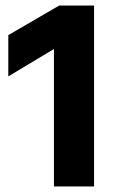

<svg xmlns="http://www.w3.org/2000/svg" viewBox="-20 -674 420 694"><path d="M320 0H175V-497L10 -398V-547L194 -654H320Z"/></svg>

Font: Hind Vadodara
Style: Bold
Weight: 700
Designer: Hitesh Malaviya
Foundry: Indian Type Foundry
Version: Version 0.702;PS 1.0;hotconv 1.0.81;makeotf.lib2.5.63406